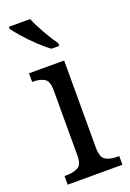

<svg xmlns="http://www.w3.org/2000/svg" viewBox="-148 -819 593 873"><g transform="rotate(-20 149.0 -383.0)"><path d="M21 0V-42H33Q64 -42 86 -53.5Q108 -65 108 -109V-426Q108 -470 87 -482Q66 -494 35 -494H29V-536H199V-114Q199 -67 220.5 -54.5Q242 -42 274 -42H286V0ZM163 -606Q138 -624 108 -652.5Q78 -681 52.5 -710Q27 -739 15 -756V-766H118Q132 -732 156 -690Q180 -648 201 -619V-606Z"/></g></svg>

Font: Noto Serif Tamil SemiCondensed
Style: Regular
Weight: 400
Width: 4
Designer: Indian Type Foundry, Tom Grace, and the Monotype Design Team
Foundry: Monotype Imaging Inc.
Version: Version 2.004; ttfautohint (v1.8.4.7-5d5b)